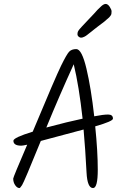

<svg xmlns="http://www.w3.org/2000/svg" viewBox="-20 -971 636 974"><path d="M367 -722Q395 -722 418.5 -623Q442 -524 458 -381Q504 -390 528.5 -390Q553 -390 553 -369Q553 -356 463 -330Q476 -203 476 -110Q476 -17 452 -17Q423 -17 419 -96Q413 -213 404 -314Q239 -270 187 -256Q102 -47 92 -32Q82 -17 79 -17Q67 -17 57 -31.5Q47 -46 47 -65Q47 -72 118 -237Q95 -232 88 -232Q48 -232 48 -257Q48 -273 146 -303Q262 -581 290 -638Q318 -695 330.5 -708.5Q343 -722 367 -722ZM215 -324Q327 -354 399 -369Q381 -533 354 -645Q281 -485 215 -324ZM396 -837Q412 -855 428.5 -871.5Q445 -888 456.5 -901Q468 -914 474.5 -921Q481 -928 490 -936Q505 -951 516 -951Q527 -951 536.5 -936.5Q546 -922 546 -913Q546 -904 545 -900Q544 -896 540.5 -891Q537 -886 533.5 -882.5Q530 -879 522.5 -873Q515 -867 510 -862Q489 -846 477 -837Q465 -828 456.5 -821Q448 -814 443.5 -810.5Q439 -807 432.5 -802Q426 -797 423 -794.5Q420 -792 415.5 -789Q411 -786 408.5 -785Q406 -784 402.5 -782.5Q399 -781 397 -780.5Q395 -780 390 -780Q385 -780 379 -785Q373 -790 373 -797.5Q373 -805 375 -810Q377 -815 383.5 -823Q390 -831 396 -837Z"/></svg>

Font: Kalam Light
Style: Regular
Weight: 300
Version: Version 2.001;PS 1.0;hotconv 1.0.79;makeotf.lib2.5.61930; tt